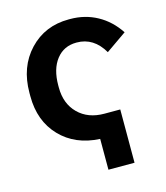

<svg xmlns="http://www.w3.org/2000/svg" viewBox="-102 -607 712 826"><g transform="rotate(-15 253.5 -193.5)"><path d="M278.8 141.1V3.9Q169.4 -1.5 102.8 -71Q36.1 -140.6 36.1 -251V-266.1Q36.1 -381.3 105.2 -454.6Q174.3 -527.8 280.8 -527.8H287.1Q353 -527.8 407.5 -498Q461.9 -468.3 499 -412.1L407.2 -348.1Q363.8 -422.9 288.1 -422.9H287.1Q230.5 -422.9 197.3 -380.4Q164.1 -337.9 164.1 -265.1V-255.9Q164.1 -183.6 208 -139.9Q252 -96.2 324.2 -96.2H395V141.1Z"/></g></svg>

Font: Fixel Text SemiBold
Style: Regular
Weight: 600
Width: 4
Designer: AlfaBravo + MacPaw
Foundry: Kyrylo Tkachov, Marchela Mozhyna, Serhii Makarenko, Maria Weinstein, Zakhar Kryvoshyya
Version: Version 1.211